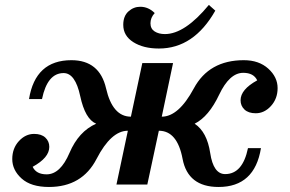

<svg xmlns="http://www.w3.org/2000/svg" viewBox="-20 -742 1165 772"><path d="M176.8 9.8Q104.5 9.8 66.9 -24.2Q29.3 -58.1 29.3 -102.5Q29.3 -145.5 55.9 -174.6Q82.5 -203.6 117.2 -203.6Q146.5 -203.6 162.4 -188.7Q178.2 -173.8 178.2 -151.4Q178.2 -107.9 111.3 -71.3Q125.5 -41 167.5 -41Q222.7 -41 259.5 -127.4Q296.4 -213.9 366.7 -244.6Q322.3 -263.2 302.5 -355.7Q282.7 -448.2 235.8 -448.2Q170.4 -448.2 148.9 -343.8H96.7Q122.1 -500 267.1 -500Q380.4 -500 406.5 -386.5Q432.6 -272.9 506.3 -272.9L552.2 -488.3H675.8L630.4 -272.9Q698.2 -272.9 759.3 -386.5Q820.3 -500 960.4 -500Q1021 -500 1058.6 -466.1Q1096.2 -432.1 1096.2 -387.7Q1096.2 -345.2 1069.6 -315.9Q1043 -286.6 1008.3 -286.6Q979 -286.6 963.1 -301.5Q947.3 -316.4 947.3 -338.9Q947.3 -382.3 1014.2 -418.9Q1000 -449.2 958 -449.2Q902.8 -449.2 861.1 -361.1Q819.3 -272.9 762.7 -244.6Q812.5 -211.4 825.2 -126.7Q837.9 -42 885.3 -42Q955.6 -42 977.1 -146.5H1029.3Q1003.9 9.8 858.9 9.8Q735.4 9.8 714.1 -103.3Q692.9 -216.3 618.7 -216.3L572.3 0H448.2L494.1 -216.3Q426.8 -216.3 368.4 -103.3Q310.1 9.8 176.8 9.8ZM619.1 -546.9Q556.6 -546.9 516.1 -572.5Q475.6 -598.1 475.6 -642.1Q475.6 -677.2 496.3 -696Q517.1 -714.8 543.9 -714.8Q576.7 -714.8 602.1 -689.5Q585 -670.9 585 -648.4Q585 -626.5 601.6 -615.7Q618.2 -605 643.1 -605Q723.1 -605 819.8 -722.2L845.7 -699.2Q759.3 -546.9 619.1 -546.9Z"/></svg>

Font: Munson
Style: Bold Italic
Weight: 700
Italic angle: -12°
Designer: Paul James MIller
Foundry: High-Logic / Made with FontCreator
Version: Version 2.10;May 5, 2019;FontCreator 11.5.0.2430 64-bit